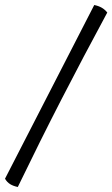

<svg xmlns="http://www.w3.org/2000/svg" viewBox="-53 -737 448 766"><path d="M323 -717 -33 -24C-22 -5 -6 4 18 9C140 -243 243 -442 375 -687C362 -703 347 -712 323 -717Z"/></svg>

Font: Vollkorn Semibold
Style: Italic
Weight: 600
Italic angle: -11°
Designer: Friedrich Althausen
Foundry: Friedrich Althausen
Version: Version 4.015;PS 004.015;hotconv 1.0.88;makeotf.lib2.5.64775